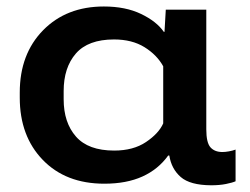

<svg xmlns="http://www.w3.org/2000/svg" viewBox="-20 -548 758 583"><path d="M296.9 9.8Q364.3 9.8 412.4 -12Q460.4 -33.7 490.7 -75.7H494.1Q500.5 -35.2 528.8 -10.5Q557.1 14.2 621.1 14.6Q646.5 14.6 666 10.7Q685.5 6.8 695.3 2.4V-93.8Q686 -90.3 675 -88.4Q664.1 -86.4 655.3 -86.4Q631.8 -86.4 619.1 -100.6Q606.4 -114.7 606.4 -155.3V-518.6H483.4L479.5 -451.2H477.5Q455.6 -482.9 408.4 -505.6Q361.3 -528.3 295.4 -528.3Q181.6 -528.3 110.8 -456.1Q40 -383.8 40 -267.1V-251.5Q40 -134.8 109.9 -62.5Q179.7 9.8 296.9 9.8ZM326.7 -90.8Q248 -90.8 210.7 -133.3Q173.3 -175.8 173.3 -246.6V-271.5Q173.3 -342.8 210.4 -385.5Q247.6 -428.2 326.2 -428.2Q380.9 -428.2 418.7 -404.8Q456.5 -381.3 475.6 -346.7V-173.3Q461.9 -142.6 423.3 -116.7Q384.8 -90.8 326.7 -90.8Z"/></svg>

Font: Roboto Flex
Style: wght 600 wdth 140 opsz 13.0 GRAD 0.00 slnt 0.00 XTRA 468 XOPQ 96 YOPQ 79 YTLC 514 YTUC 712 YTAS 750 YTDE -203.00 YTFI 738
Weight: 600
Width: 8
Designer: Berlow after Robertson
Foundry: Google
Version: Version 3.100